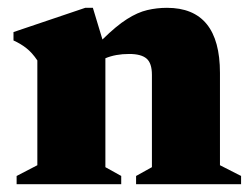

<svg xmlns="http://www.w3.org/2000/svg" viewBox="-20 -471 644 491"><path d="M328 -21 368.5 -43.5V-279.5Q368.5 -309.5 354.8 -321.2Q341 -333 310.5 -333Q275.5 -333 249.5 -322V-43.5L290 -21V0H22.5V-21L75.5 -48.5V-316.5Q62 -336.5 47.2 -348Q32.5 -359.5 14.5 -367.5V-389L198 -451H217.5L242 -370Q277.5 -405 304.8 -422.2Q332 -439.5 356.5 -445.2Q381 -451 407 -451Q542.5 -451 542.5 -284.5V-48.5L596.5 -21V0H328Z"/></svg>

Font: Newsreader Text ExtraBold
Style: Regular
Weight: 800
Designer: Hugues Gentile
Foundry: Production Type
Version: Version 1.001